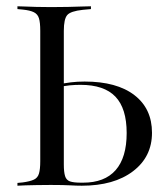

<svg xmlns="http://www.w3.org/2000/svg" viewBox="-20 -591 530 611"><path d="M137.1 -2.4Q115.3 -2.4 96 -2Q76.6 -1.6 61.3 -1.2Q46 -0.8 35.5 0V-8.9L52.4 -10.5Q75.8 -13.7 87.9 -19.4Q100 -25 104 -38.7Q108.1 -52.4 108.1 -78.2V-201.6H183.1V-67.7Q183.1 -43.5 187.1 -30.6Q191.1 -17.7 202.8 -13.7Q214.5 -9.7 237.9 -9.7H244.4Q312.9 -9.7 348 -49.6Q383.1 -89.5 383.1 -167.7Q383.1 -246 347.2 -283.5Q311.3 -321 236.3 -321Q218.5 -321 201.6 -319.4Q184.7 -317.7 163.7 -312.9V-321.8Q185.5 -326.6 205.6 -329Q225.8 -331.5 249.2 -331.5Q351.6 -331.5 407.7 -288.3Q463.7 -245.2 463.7 -168.5Q463.7 -91.9 403.2 -46Q342.7 0 240.3 0Q224.2 0 203.2 -1.2Q182.3 -2.4 146 -2.4ZM108.1 -201.6V-492.7Q108.1 -519.4 104 -532.7Q100 -546 87.9 -552Q75.8 -558.1 52.4 -560.5L35.5 -562.1V-571Q46 -571 61.3 -570.2Q76.6 -569.4 96 -569Q115.3 -568.5 137.1 -568.5H145.2H150Q174.2 -568.5 196.8 -569Q219.4 -569.4 238.3 -570.2Q257.3 -571 269.4 -571V-562.1L243.5 -559.7Q204.8 -555.6 194 -543.1Q183.1 -530.6 183.1 -492.7V-201.6Z"/></svg>

Font: Playfair 144pt SemiCondensed Light
Style: Regular
Weight: 300
Width: 4
Designer: Claus Eggers Sørensen
Foundry: Claus Eggers Sørensen
Version: Version 2.203